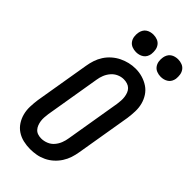

<svg xmlns="http://www.w3.org/2000/svg" viewBox="-294 -1024 1100 1100"><g transform="rotate(45 255.5 -474.0)"><path d="M204 8Q175 8 147.5 1.5Q120 -5 97.5 -20Q75 -35 60 -58Q45 -81 38 -108Q31 -135 32 -164Q33 -193 37 -222L93 -556Q97 -581 105 -605.5Q113 -630 127.5 -652.5Q142 -675 162.5 -693Q183 -711 206.5 -722.5Q230 -734 255 -740Q280 -746 306 -746Q335 -746 362 -738Q389 -730 411.5 -715Q434 -700 449 -677Q464 -654 471 -627Q478 -600 477 -571Q476 -542 472 -513L416 -179Q412 -154 404 -129.5Q396 -105 381.5 -82.5Q367 -60 347 -42Q327 -24 303 -12.5Q279 -1 254 3.5Q229 8 204 8ZM206 -80Q227 -80 248 -88.5Q269 -97 283.5 -114Q298 -131 306 -151.5Q314 -172 317 -193L373 -528Q375 -543 376 -557.5Q377 -572 375 -586.5Q373 -601 368 -614Q363 -627 353.5 -636.5Q344 -646 330 -650.5Q316 -655 301 -655Q280 -655 260 -646Q240 -637 225.5 -620Q211 -603 203 -583Q195 -563 192 -542L136 -207Q134 -193 133 -178Q132 -163 134 -149Q136 -135 141 -122Q146 -109 155 -99Q164 -89 177.5 -84.5Q191 -80 206 -80ZM440 -814Q423 -814 407.5 -820Q392 -826 382.5 -839Q373 -852 370.5 -868.5Q368 -885 371 -902Q373 -914 379 -925Q385 -936 395 -943Q405 -950 417 -953Q429 -956 440 -956Q457 -956 472.5 -950Q488 -944 497.5 -931Q507 -918 509.5 -901.5Q512 -885 510 -868Q508 -856 502 -845Q496 -834 485.5 -827Q475 -820 463.5 -817Q452 -814 440 -814ZM240 -814Q223 -814 207.5 -820Q192 -826 182.5 -839Q173 -852 170.5 -868.5Q168 -885 171 -902Q173 -914 179 -925Q185 -936 195 -943Q205 -950 217 -953Q229 -956 240 -956Q257 -956 272.5 -950Q288 -944 297.5 -931Q307 -918 309.5 -901.5Q312 -885 310 -868Q308 -856 302 -845Q296 -834 285.5 -827Q275 -820 263.5 -817Q252 -814 240 -814Z"/></g></svg>

Font: Iosevka Slab Semibold
Style: Italic
Weight: 600
Italic angle: -9°
Monospace: yes
Designer: Belleve Invis
Foundry: Belleve Invis
Version: Version 11.1.1; ttfautohint (v1.8.3)